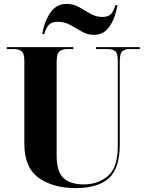

<svg xmlns="http://www.w3.org/2000/svg" viewBox="-20 -956 758 986"><path d="M369 10Q482 10 538.5 -40.5Q595 -91 595 -213V-640Q595 -683 609 -693.5Q623 -704 638 -704H698V-714H473V-704H533Q556 -704 570.5 -694Q585 -684 585 -644V-206Q585 -96 534.5 -52.5Q484 -9 409 -9Q343 -9 307 -41Q271 -73 271 -155V-641Q271 -682 286.5 -693Q302 -704 324 -704H357V-714H15V-704H52Q74 -704 89.5 -694Q105 -684 105 -643V-218Q105 -95 179 -42.5Q253 10 369 10ZM463 -777Q514 -777 543.5 -821.5Q573 -866 583 -930H573Q562 -895 548 -882Q534 -869 505 -869Q472 -869 443.5 -886Q415 -903 386 -919.5Q357 -936 321 -936Q269 -936 238 -890Q207 -844 197 -781H207Q218 -815 232 -829.5Q246 -844 277 -844Q312 -844 341.5 -827.5Q371 -811 400 -794Q429 -777 463 -777Z"/></svg>

Font: Noto Serif Display SemiCondensed Extra
Style: Regular
Weight: 800
Width: 4
Designer: Monotype Design Team
Foundry: Monotype Imaging Inc.
Version: Version 1.900